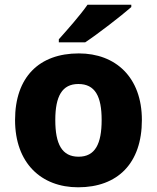

<svg xmlns="http://www.w3.org/2000/svg" viewBox="-20 -786 667 816"><path d="M538 -756V-766H352C321 -721 263 -656 230 -619V-606H342C395 -641 496 -719 538 -756ZM583 -276C583 -458 471 -559 315 -559C146 -559 44 -458 44 -276C44 -92 156 10 312 10C480 10 583 -92 583 -276ZM215 -276C215 -377 244 -429 313 -429C384 -429 412 -377 412 -276C412 -174 384 -120 314 -120C243 -120 215 -174 215 -276Z"/></svg>

Font: Noto Sans Ethiopic ExtraBold
Style: Regular
Weight: 800
Designer: Monotype Design Team
Foundry: Monotype Imaging Inc.
Version: Version 2.102